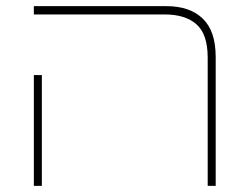

<svg xmlns="http://www.w3.org/2000/svg" viewBox="-20 -604 806 624"><path d="M655 0V-416Q655 -493 618.5 -525Q582 -557 516 -557H90V-584H521Q597 -584 639 -543.5Q681 -503 681 -419V0ZM90 -360H116V0H90Z"/></svg>

Font: Noto Sans Hebrew Thin
Style: Regular
Weight: 250
Designer: Monotype Design Team
Foundry: Monotype Imaging Inc.
Version: Version 2.003